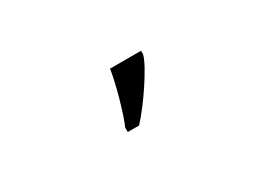

<svg xmlns="http://www.w3.org/2000/svg" viewBox="-29 -927 634 482"><g transform="rotate(-30 288.5 -686.0)"><path d="M246.1 -619.1Q252 -632.3 258.1 -651.1Q264.2 -669.9 269.8 -689.9Q275.4 -710 280 -730Q284.7 -750 287.1 -766.1H377V-755.9Q374 -744.1 363.3 -724.6Q352.5 -705.1 338.1 -683.3Q323.7 -661.6 307.9 -640.9Q292 -620.1 278.8 -606H246.1Z"/></g></svg>

Font: Droid-TTFautohint Serif
Style: Regular
Weight: 400
Foundry: Ascender Corporation
Version: Version 1.00; ttfautohint (v1.00rc1.4-1a1c-dirty) -l 8 -r 50